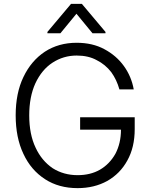

<svg xmlns="http://www.w3.org/2000/svg" viewBox="-20 -960 781 992"><path d="M555 -587Q524 -627 480 -649Q437 -673 376 -673Q308 -673 251 -636Q196 -600 163 -530Q131 -460 131 -364Q131 -266 164 -197Q195 -130 252 -91Q309 -55 381 -55Q447 -55 496 -83Q546 -112 576 -165Q605 -220 605 -290H394V-354H676V-293Q676 -199 638 -131Q601 -63 534 -25Q467 12 381 12Q284 12 213 -34Q140 -81 101 -165Q61 -249 61 -364Q61 -479 101 -562Q141 -646 212 -693Q283 -739 376 -739Q458 -739 519 -706Q581 -673 620 -619Q659 -565 671 -498H597Q583 -548 555 -587ZM292 -788H225V-795L347 -940H403L525 -795V-788H458L375 -889Z"/></svg>

Font: Sinter Normal
Style: Regular
Weight: 350
Foundry: Adobe & rsms
Version: Version 1.000